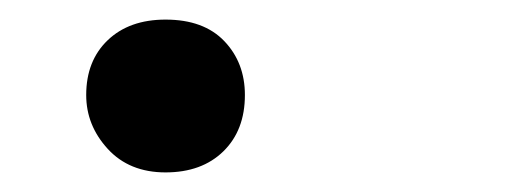

<svg xmlns="http://www.w3.org/2000/svg" viewBox="-20 -90 540 196"><path d="M149 86Q112 86 90 62Q68 38 68 7Q68 -28 90 -49Q112 -70 149 -70Q188 -70 209 -48Q230 -26 230 7Q230 43 208 64.5Q186 86 149 86Z"/></svg>

Font: Hachi Maru Pop
Style: Regular
Weight: 400
Designer: Nontynet
Foundry: Nontynet
Version: Version 1.300